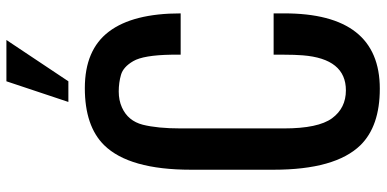

<svg xmlns="http://www.w3.org/2000/svg" viewBox="-314 -846 1170 581"><g transform="rotate(-90 270.5 -556.0)"><path d="M292 8.8Q178.7 8.8 121.1 -49.8Q46.9 -126 46.9 -313V-562.5Q46.9 -749.5 121.1 -825.2Q178.7 -883.8 293.9 -883.8Q409.7 -883.8 464.8 -811Q520 -738.3 520 -593.8H395V-621.6Q393.6 -706.5 375.5 -737.3Q357.9 -767.6 334 -774.4Q310.5 -781.2 283.7 -781.2Q256.8 -781.2 235.4 -771.5Q194.8 -753.4 183.1 -708.5Q171.9 -663.6 171.9 -593.8V-281.2Q171.9 -177.7 202.6 -135.7Q233.4 -93.8 287.1 -93.8Q382.8 -93.8 393.1 -224.6Q395 -249 395 -281.2V-312.5H520V-281.2Q520.5 8.8 292 8.8ZM252 -933.6 314.5 -1121.1H439.5L314.5 -933.6Z"/></g></svg>

Font: Oswald-Regular
Style: Regular
Weight: 400
Designer: vernon adams
Foundry: vernon adams
Version: Version 2.002; ttfautohint (v0.92.18-e454-dirty) -l 8 -r 50 